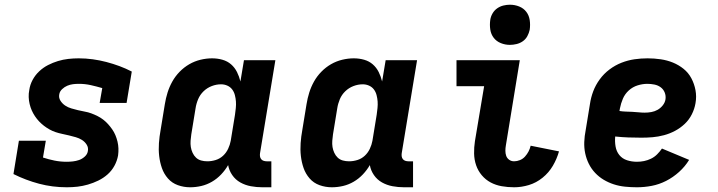

<svg xmlns="http://www.w3.org/2000/svg" viewBox="-20 -785 3040 813"><path d="M263 8Q202 8 145.5 -7Q89 -22 37 -48L60 -189H174L162 -118Q186 -110 211 -105Q236 -100 262 -100Q275 -100 288.5 -101.5Q302 -103 315 -107.5Q328 -112 339 -122Q350 -132 352 -145Q355 -160 347 -172.5Q339 -185 327 -192.5Q315 -200 301 -204Q287 -208 272.5 -211.5Q258 -215 243.5 -218Q229 -221 215.5 -225.5Q202 -230 189.5 -237Q177 -244 166 -252.5Q155 -261 145.5 -271Q136 -281 128 -293Q120 -305 114.5 -317.5Q109 -330 105.5 -344.5Q102 -359 101.5 -374Q101 -389 104 -404Q107 -426 118 -446.5Q129 -467 146 -483Q163 -499 183.5 -509.5Q204 -520 225.5 -526.5Q247 -533 269 -535.5Q291 -538 313 -538Q343 -538 372.5 -534Q402 -530 430.5 -522.5Q459 -515 486 -505Q513 -495 538 -482L516 -349H402L413 -412Q389 -419 364.5 -424.5Q340 -430 314 -430Q301 -430 289 -428.5Q277 -427 265 -422Q253 -417 243 -407.5Q233 -398 231 -386Q228 -371 236 -358.5Q244 -346 256 -338Q268 -330 282 -326Q296 -322 310 -318.5Q324 -315 338.5 -312.5Q353 -310 366.5 -305Q380 -300 393 -293.5Q406 -287 417 -278.5Q428 -270 437.5 -259.5Q447 -249 455 -237.5Q463 -226 468.5 -213Q474 -200 477.5 -185.5Q481 -171 481.5 -156.5Q482 -142 480 -127Q476 -104 464.5 -83Q453 -62 435.5 -46.5Q418 -31 396.5 -20.5Q375 -10 352.5 -3.5Q330 3 308 5.5Q286 8 263 8Z M785 8Q758 8 733 -1Q708 -10 691 -29.5Q674 -49 665.5 -73.5Q657 -98 654 -124.5Q651 -151 653 -179Q655 -207 660 -234L678 -344Q682 -369 689.5 -393Q697 -417 709.5 -439.5Q722 -462 740.5 -481Q759 -500 781.5 -513Q804 -526 829 -532Q854 -538 878 -538Q901 -538 922 -532Q943 -526 958.5 -512.5Q974 -499 983.5 -480Q993 -461 998 -440Q998 -440 998 -440Q998 -440 998 -440L1013 -530H1146L1081 -136Q1080 -129 1081 -122.5Q1082 -116 1086 -111Q1090 -106 1096.5 -104Q1103 -102 1109 -102H1129V8H1091Q1066 8 1042 3.5Q1018 -1 997.5 -12.5Q977 -24 963.5 -43.5Q950 -63 946 -86Q934 -65 916.5 -46.5Q899 -28 877.5 -15.5Q856 -3 832.5 2.5Q809 8 785 8ZM858 -102Q876 -102 893.5 -107.5Q911 -113 924.5 -125.5Q938 -138 946 -155Q954 -172 957 -189L975 -299Q977 -313 978.5 -327.5Q980 -342 979 -355.5Q978 -369 974.5 -382.5Q971 -396 963 -406.5Q955 -417 942.5 -422.5Q930 -428 916 -428Q896 -428 876.5 -420.5Q857 -413 842 -398.5Q827 -384 819 -365Q811 -346 808 -326L790 -216Q788 -203 787 -189Q786 -175 788 -162.5Q790 -150 795.5 -138Q801 -126 810 -117.5Q819 -109 831.5 -105.5Q844 -102 858 -102Z M1385 8Q1358 8 1333 -1Q1308 -10 1291 -29.5Q1274 -49 1265.5 -73.5Q1257 -98 1254 -124.5Q1251 -151 1253 -179Q1255 -207 1260 -234L1278 -344Q1282 -369 1289.5 -393Q1297 -417 1309.5 -439.5Q1322 -462 1340.5 -481Q1359 -500 1381.5 -513Q1404 -526 1429 -532Q1454 -538 1478 -538Q1501 -538 1522 -532Q1543 -526 1558.5 -512.5Q1574 -499 1583.5 -480Q1593 -461 1598 -440Q1598 -440 1598 -440Q1598 -440 1598 -440L1613 -530H1746L1681 -136Q1680 -129 1681 -122.5Q1682 -116 1686 -111Q1690 -106 1696.5 -104Q1703 -102 1709 -102H1729V8H1691Q1666 8 1642 3.5Q1618 -1 1597.5 -12.5Q1577 -24 1563.5 -43.5Q1550 -63 1546 -86Q1534 -65 1516.5 -46.5Q1499 -28 1477.5 -15.5Q1456 -3 1432.5 2.5Q1409 8 1385 8ZM1458 -102Q1476 -102 1493.5 -107.5Q1511 -113 1524.5 -125.5Q1538 -138 1546 -155Q1554 -172 1557 -189L1575 -299Q1577 -313 1578.5 -327.5Q1580 -342 1579 -355.5Q1578 -369 1574.5 -382.5Q1571 -396 1563 -406.5Q1555 -417 1542.5 -422.5Q1530 -428 1516 -428Q1496 -428 1476.5 -420.5Q1457 -413 1442 -398.5Q1427 -384 1419 -365Q1411 -346 1408 -326L1390 -216Q1388 -203 1387 -189Q1386 -175 1388 -162.5Q1390 -150 1395.5 -138Q1401 -126 1410 -117.5Q1419 -109 1431.5 -105.5Q1444 -102 1458 -102Z M2157 8Q2130 8 2104.5 3.5Q2079 -1 2057.5 -12.5Q2036 -24 2020 -43Q2004 -62 1996 -85.5Q1988 -109 1987.5 -135Q1987 -161 1991 -187L2030 -420H1913V-530H2181L2122 -169Q2120 -158 2120 -146.5Q2120 -135 2123.5 -125Q2127 -115 2136 -108.5Q2145 -102 2157 -102Q2169 -102 2181.5 -107Q2194 -112 2203 -122Q2212 -132 2218 -143.5Q2224 -155 2227 -168L2347 -144Q2338 -112 2321 -83Q2304 -54 2277.5 -32.5Q2251 -11 2219.5 -1.5Q2188 8 2157 8ZM2139 -595Q2119 -595 2100.5 -602.5Q2082 -610 2070.5 -625Q2059 -640 2056 -660Q2053 -680 2056 -701Q2058 -715 2065.5 -728Q2073 -741 2085 -749.5Q2097 -758 2111 -761.5Q2125 -765 2139 -765Q2160 -765 2178.5 -757.5Q2197 -750 2208.5 -735Q2220 -720 2223 -700Q2226 -680 2223 -659Q2220 -645 2213 -632Q2206 -619 2194 -610.5Q2182 -602 2167.5 -598.5Q2153 -595 2139 -595Z M2677 8Q2652 8 2627 5.5Q2602 3 2579 -4.5Q2556 -12 2536 -24Q2516 -36 2500 -53Q2484 -70 2473.5 -91Q2463 -112 2458 -135.5Q2453 -159 2454 -184Q2455 -209 2460 -234L2478 -344Q2482 -372 2492 -398.5Q2502 -425 2519.5 -449Q2537 -473 2561 -491Q2585 -509 2612 -519.5Q2639 -530 2666.5 -534Q2694 -538 2722 -538Q2750 -538 2777.5 -534Q2805 -530 2829.5 -520Q2854 -510 2874.5 -493.5Q2895 -477 2907.5 -453.5Q2920 -430 2925 -403Q2930 -376 2925 -348Q2921 -324 2909.5 -301Q2898 -278 2879.5 -260.5Q2861 -243 2838.5 -231Q2816 -219 2791.5 -212.5Q2767 -206 2743.5 -204Q2720 -202 2696 -202Q2668 -202 2640.5 -203Q2613 -204 2585 -207Q2583 -186 2586.5 -165Q2590 -144 2602.5 -128.5Q2615 -113 2635 -106.5Q2655 -100 2677 -100Q2692 -100 2707 -103Q2722 -106 2736.5 -113Q2751 -120 2762.5 -131.5Q2774 -143 2783 -156L2898 -108Q2881 -80 2855.5 -57Q2830 -34 2800.5 -19Q2771 -4 2739.5 2Q2708 8 2677 8ZM2710 -308Q2724 -308 2738 -310.5Q2752 -313 2764.5 -320Q2777 -327 2786.5 -339Q2796 -351 2798 -365Q2800 -380 2794.5 -393.5Q2789 -407 2777.5 -415.5Q2766 -424 2751 -427Q2736 -430 2721 -430Q2701 -430 2680 -423.5Q2659 -417 2642.5 -402Q2626 -387 2617.5 -367Q2609 -347 2605 -326L2603 -315Q2616 -313 2629.5 -312.5Q2643 -312 2656.5 -311.5Q2670 -311 2683.5 -309.5Q2697 -308 2710 -308Z"/></svg>

Font: Iosevka Slab XBdEx
Style: Italic
Weight: 800
Width: 7
Italic angle: -9°
Monospace: yes
Designer: Belleve Invis
Foundry: Belleve Invis
Version: Version 11.1.1; ttfautohint (v1.8.3)